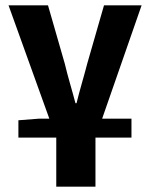

<svg xmlns="http://www.w3.org/2000/svg" viewBox="-20 -516 563 720"><path d="M191 184H338V0H473V-71H363L511 -496H370L307 -277C294 -226 279 -179 267 -129H263C250 -179 235 -226 223 -277L160 -496H12L165 -71H126L49 -65V0H191Z"/></svg>

Font: Giro Sans Regular
Style: Bold
Weight: 700
Designer: Paul D. Hunt
Foundry: Adobe Systems Incorporated
Version: Version 1.000;PS 1.0;hotconv 1.0.88;makeotf.lib2.5.647800